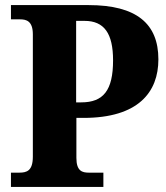

<svg xmlns="http://www.w3.org/2000/svg" viewBox="-20 -734 651 754"><path d="M23 0H386V-56H329C303 -56 280 -62 280 -114V-271H308C523 -271 602 -372 602 -501C602 -641 516 -714 328 -714H23V-658H59C84 -658 109 -651 109 -599V-119C109 -63 85 -56 56 -56H23ZM299 -332H279V-652H312C389 -652 424 -603 424 -497C424 -379 386 -332 299 -332Z"/></svg>

Font: Noto Serif Lao SemiCondensed ExtraBold
Style: Regular
Weight: 800
Width: 4
Designer: Monotype Design Team
Foundry: Monotype Imaging Inc.
Version: Version 2.003